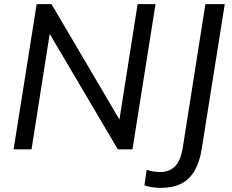

<svg xmlns="http://www.w3.org/2000/svg" viewBox="-20 -725 1125 932"><path d="M46 0 158 -705H230L576 -117L556 -121L648 -705H735L623 0H552L205 -588L225 -584L133 0ZM760 187Q744 187 723 184.5Q702 182 681 175L692 99Q711 106 727.5 108Q744 110 757 110Q803 110 830 82Q857 54 867 -7L977 -705H1071L959 -1Q949 62 924.5 104Q900 146 859.5 166.5Q819 187 760 187Z"/></svg>

Font: Mulish ExtraLight Medium
Style: Italic
Weight: 500
Italic angle: -9°
Version: Version 3.603